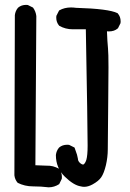

<svg xmlns="http://www.w3.org/2000/svg" viewBox="-20 -778 540 795"><path d="M181.2 -2.4Q149.9 -6.3 116.2 -6.3Q82.5 -6.3 53.2 -21Q41.5 -34.7 39.6 -52.2V-52.7L41.5 -715.3Q43.5 -732.9 54.7 -746.1Q68.4 -757.8 87.9 -757.8Q90.8 -757.8 95.2 -757.3L116.7 -746.6Q128.4 -730.5 130.4 -711.4V-710.9L126.5 -93.8Q149.4 -92.3 164.6 -92.3Q179.7 -92.3 186.3 -91.6Q192.9 -90.8 199.2 -89.4Q211.9 -85.9 224.1 -79.6Q236.3 -64.5 236.3 -44.9Q236.3 -42 235.8 -37.6L225.1 -15.6Q204.6 -2.4 181.6 -2.4ZM427.2 -577.6Q429.2 -558.6 429.2 -499Q429.2 -439.5 428.2 -368.7L426.3 -159.7Q426.3 -127.4 418.5 -93.8Q410.2 -60.1 399.4 -44.4Q388.7 -28.3 362.8 -14.2Q344.7 -4.4 328.6 -4.4Q321.3 -4.4 314.5 -6.3Q285.2 -10.7 248.5 -46.4Q211.4 -82.5 211.4 -135.7V-136.2Q213.4 -153.8 224.6 -167Q238.3 -178.7 258.3 -178.7Q261.7 -178.7 266.1 -178.2L288.6 -167Q296.4 -145.5 298.8 -137.7Q302.2 -125 302.5 -121.3Q302.7 -117.7 303.2 -116Q303.7 -114.3 304.2 -112.8Q304.7 -111.3 305.7 -109.9Q308.6 -105 314.2 -100.8Q319.8 -96.7 323.7 -96.7Q325.7 -96.7 326.7 -97.7Q333 -102.5 337.4 -115.7Q342.8 -134.3 342.8 -175.3Q342.8 -254.4 335.4 -656.7H281.7Q250.5 -656.7 225.1 -671.4Q212.9 -685.5 212.9 -705.1Q212.9 -708 213.4 -712.4L224.6 -734.4L226.1 -735.4Q247.1 -747.1 273.9 -747.1Q283.7 -747.1 294.4 -745.6Q430.2 -741.7 466.3 -723.6L467.3 -723.1L467.8 -722.2Q479.5 -709 479.5 -689.5Q479.5 -686.5 479 -682.1L468.3 -660.6L467.3 -660.2Q453.6 -647.9 430.2 -647.9Q426.3 -647.9 422.9 -648.4Q424.3 -606.4 427.2 -577.6Z"/></svg>

Font: Bakudai
Style: Medium
Weight: 500
Version: Version 1.48